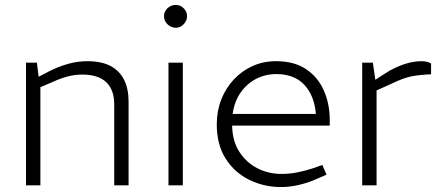

<svg xmlns="http://www.w3.org/2000/svg" viewBox="-20 -748 1783 775"><path d="M85 0V-495H129L136 -438L176 -459Q215 -479 254 -490Q293 -501 333 -501Q389 -501 425.5 -482Q462 -463 480.5 -426.5Q499 -390 499 -338V0H441V-327Q441 -386 408.5 -416.5Q376 -447 312 -447Q284 -447 255.5 -440Q227 -433 192 -417L143 -396V0Z M660 0V-495H718V0ZM689 -636Q677 -636 666 -642.5Q655 -649 648.5 -659.5Q642 -670 642 -683Q642 -695 648.5 -705.5Q655 -716 666 -722Q677 -728 689 -728Q702 -728 712 -722Q722 -716 728.5 -705.5Q735 -695 735 -683Q735 -670 728.5 -659.5Q722 -649 712 -642.5Q702 -636 689 -636Z M1114 7Q1046 7 986.5 -22Q927 -51 891 -107.5Q855 -164 855 -246Q855 -300 873 -346Q891 -392 923.5 -427Q956 -462 999.5 -481.5Q1043 -501 1094 -501Q1168 -501 1216 -468.5Q1264 -436 1287.5 -382Q1311 -328 1311 -263V-241H917Q918 -178 946.5 -134.5Q975 -91 1019.5 -68.5Q1064 -46 1116 -46Q1148 -46 1179 -52Q1210 -58 1241 -68L1281 -82L1298 -43L1259 -26Q1226 -11 1188.5 -2Q1151 7 1114 7ZM919 -288H1255Q1249 -362 1208.5 -405.5Q1168 -449 1095 -449Q1051 -449 1013.5 -429.5Q976 -410 951 -374Q926 -338 919 -288Z M1442 0V-495H1485L1495 -426L1537 -453Q1569 -474 1607.5 -487.5Q1646 -501 1682 -501Q1692 -501 1701.5 -499Q1711 -497 1720 -492V-448Q1683 -447 1647 -441Q1611 -435 1560 -410L1500 -383V0Z"/></svg>

Font: REM Medium ExtraLight
Style: Regular
Weight: 250
Version: Version 1.005;gftools[0.9.28]